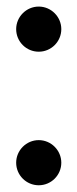

<svg xmlns="http://www.w3.org/2000/svg" viewBox="-20 -548 230 570"><path d="M95 2C132 2 162 -28 162 -65C162 -101.5 132 -132 95 -132C58 -132 28 -101.5 28 -65C28 -28 58 2 95 2ZM95 -394.5C132 -394.5 162 -424.5 162 -461.5C162 -498 132 -528.5 95 -528.5C58 -528.5 28 -498 28 -461.5C28 -424.5 58 -394.5 95 -394.5Z"/></svg>

Font: Beautique Display Thin
Style: Bold
Weight: 500
Designer: Nhat-Quang Ngo
Version: Version 1.100;Glyphs 3.2.3 (3260)